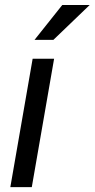

<svg xmlns="http://www.w3.org/2000/svg" viewBox="-20 -770 389 790"><path d="M122.1 -606H199.7L349.1 -749.5H236.3ZM202.6 -528.3H114.3L22.5 0H110.8Z"/></svg>

Font: Roboto
Style: Italic
Weight: 400
Italic angle: -12°
Designer: Google
Version: Version 2.137; 2017